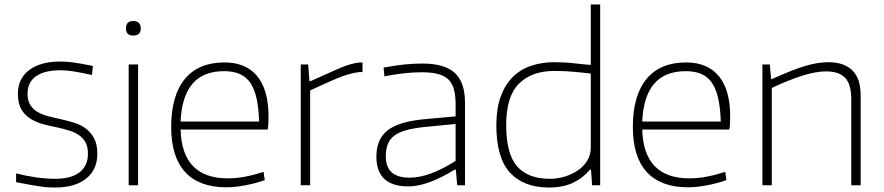

<svg xmlns="http://www.w3.org/2000/svg" viewBox="-20 -828 3950 858"><path d="M227 10Q210 10 194 9Q178 8 158 5Q138 2 112.5 -2.5Q87 -7 52 -14V-53Q148 -29 226 -29Q298 -29 335.5 -58Q373 -87 373 -141Q373 -172 362 -192Q351 -212 332.5 -224.5Q314 -237 289.5 -244.5Q265 -252 239 -258Q207 -264 175 -272.5Q143 -281 117.5 -296.5Q92 -312 76 -338.5Q60 -365 60 -409Q60 -477 110.5 -515Q161 -553 249 -553Q264 -553 277.5 -552Q291 -551 307.5 -549Q324 -547 345 -543Q366 -539 395 -533L391 -493Q340 -504 309 -509Q278 -514 250 -514Q178 -514 140.5 -487Q103 -460 103 -409Q103 -379 115 -359.5Q127 -340 147.5 -328Q168 -316 194 -309Q220 -302 249 -296Q280 -289 310 -280Q340 -271 363 -254Q386 -237 400.5 -210Q415 -183 415 -141Q415 -70 365 -30Q315 10 227 10Z M575 -669Q543 -669 543 -701Q543 -734 575 -734Q609 -734 609 -701Q609 -669 575 -669ZM555 -540H597V0H555Z M992 9Q870 9 807.5 -59Q745 -127 745 -260Q745 -401 806 -475Q867 -549 983 -549Q1079 -549 1129.5 -487.5Q1180 -426 1180 -308Q1180 -287 1179 -272Q1178 -257 1176 -249H787Q793 -31 998 -31Q1035 -31 1073 -38Q1111 -45 1158 -60L1163 -23Q1124 -9 1077 0Q1030 9 992 9ZM982 -510Q888 -510 840 -453.5Q792 -397 787 -285H1138Q1136 -345 1126.5 -388Q1117 -431 1098.5 -458Q1080 -485 1051 -497.5Q1022 -510 982 -510Z M1324 -540H1357L1363 -465H1367Q1444 -500 1494.5 -522Q1545 -544 1586 -549H1600V-506H1587Q1541 -501 1484.5 -477Q1428 -453 1366 -424V0H1324Z M1805 5Q1662 5 1662 -128Q1662 -206 1711.5 -245Q1761 -284 1873 -295L2016 -308V-361Q2016 -401 2008.5 -428.5Q2001 -456 1983.5 -473Q1966 -490 1937 -497.5Q1908 -505 1866 -505Q1827 -505 1789 -501Q1751 -497 1698 -487L1694 -526Q1749 -536 1788 -540Q1827 -544 1868 -544Q1967 -544 2012.5 -502Q2058 -460 2058 -369V0H2023L2017 -70H2012Q1890 5 1805 5ZM1810 -34Q1854 -34 1905 -52.5Q1956 -71 2016 -109V-274L1882 -261Q1832 -256 1798 -247Q1764 -238 1743 -222.5Q1722 -207 1713 -184Q1704 -161 1704 -129Q1704 -34 1810 -34Z M2434 10Q2320 10 2259 -56.5Q2198 -123 2198 -269Q2198 -342 2217 -395Q2236 -448 2270 -482.5Q2304 -517 2352 -533.5Q2400 -550 2457 -550Q2505 -550 2547 -545Q2589 -540 2620 -538V-808H2662V0H2626L2621 -70H2616Q2585 -32 2540 -11Q2495 10 2434 10ZM2437 -29Q2471 -29 2504 -39Q2537 -49 2563 -67Q2589 -85 2604.5 -110.5Q2620 -136 2620 -168V-499Q2590 -503 2547.5 -507Q2505 -511 2457 -511Q2356 -511 2299 -454Q2242 -397 2242 -270Q2242 -141 2290.5 -85Q2339 -29 2437 -29Z M3055 9Q2933 9 2870.5 -59Q2808 -127 2808 -260Q2808 -401 2869 -475Q2930 -549 3046 -549Q3142 -549 3192.5 -487.5Q3243 -426 3243 -308Q3243 -287 3242 -272Q3241 -257 3239 -249H2850Q2856 -31 3061 -31Q3098 -31 3136 -38Q3174 -45 3221 -60L3226 -23Q3187 -9 3140 0Q3093 9 3055 9ZM3045 -510Q2951 -510 2903 -453.5Q2855 -397 2850 -285H3201Q3199 -345 3189.5 -388Q3180 -431 3161.5 -458Q3143 -485 3114 -497.5Q3085 -510 3045 -510Z M3387 -540H3420L3426 -475H3430Q3477 -496 3513.5 -510.5Q3550 -525 3579 -533.5Q3608 -542 3633 -546Q3658 -550 3682 -550Q3751 -550 3788.5 -514Q3826 -478 3826 -402V0H3784V-384Q3784 -452 3756.5 -480.5Q3729 -509 3672 -509Q3625 -509 3563 -489Q3501 -469 3429 -435V0H3387Z"/></svg>

Font: Encode Sans Wide
Style: Thin
Weight: 100
Designer: Pablo Impallari, Andres Torresi
Foundry: Pablo Impallari, Andres Torresi
Version: Version 1.000; ttfautohint (v1.00) -l 8 -r 50 -G 200 -x 14 -